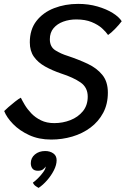

<svg xmlns="http://www.w3.org/2000/svg" viewBox="-20 -694 630 963"><path d="M237 6Q174.5 6 126 -16.5Q77.5 -39 45.5 -72Q13.5 -105 1 -137Q6 -142.5 22 -156.5Q38 -170.5 55.8 -184.5Q73.5 -198.5 84.5 -204Q91.5 -189.5 104.2 -168Q117 -146.5 137 -125.5Q157 -104.5 185.5 -90.5Q214 -76.5 252 -76.5Q295 -76.5 333.2 -91.5Q371.5 -106.5 395.8 -136.2Q420 -166 420 -209.5Q420 -255.5 384 -280.5Q348 -305.5 287.5 -325Q242 -340.5 206.2 -360.5Q170.5 -380.5 150 -409.5Q129.5 -438.5 129.5 -481.5Q129.5 -546 162.8 -588.8Q196 -631.5 251.2 -653Q306.5 -674.5 372 -674.5Q424 -674.5 469 -661.5Q514 -648.5 545.8 -628.5Q577.5 -608.5 590.5 -587.5Q577.5 -570 557 -549Q536.5 -528 522 -518.5Q512 -533.5 492 -551.8Q472 -570 440 -583.2Q408 -596.5 362.5 -596.5Q327.5 -596.5 297.2 -585.5Q267 -574.5 248.5 -552.5Q230 -530.5 230 -497Q230 -459 257.8 -441.5Q285.5 -424 320 -413.5Q374 -395.5 419.8 -374Q465.5 -352.5 493.2 -318.5Q521 -284.5 521 -229.5Q521 -172 497.5 -128Q474 -84 433.8 -54Q393.5 -24 342.5 -9Q291.5 6 237 6ZM173.5 248.5Q169.5 246.5 159.5 239.8Q149.5 233 145 222Q156 214.5 170.8 199.8Q185.5 185 196.8 169.5Q208 154 208.5 144.5Q209 142 208.5 141Q205 149 195.5 155.8Q186 162.5 170.5 162.5Q151.5 162.5 143 151.8Q134.5 141 134.5 124.5Q134.5 98 155 80.8Q175.5 63.5 206.5 63.5Q230.5 63.5 247.2 75.2Q264 87 264 109.5Q264 133 250.5 159.8Q237 186.5 216.2 210.2Q195.5 234 173.5 248.5Z"/></svg>

Font: Grandstander
Style: Italic
Weight: 400
Italic angle: -15°
Designer: Tyler Finck
Foundry: Etcetera Type Co
Version: Version 1.200; ttfautohint (v1.8.3)